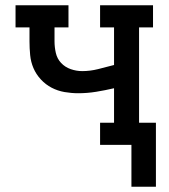

<svg xmlns="http://www.w3.org/2000/svg" viewBox="-20 -550 640 729"><path d="M479 159V0H360V-84H413V-215Q379 -207 345 -201.5Q311 -196 277 -196Q251 -196 225 -200.5Q199 -205 176 -217Q153 -229 135 -248.5Q117 -268 107 -291.5Q97 -315 94.5 -341Q92 -367 92 -393V-446H39V-530H240V-446H187V-393Q187 -371 192 -349Q197 -327 212 -311Q227 -295 248.5 -287.5Q270 -280 292 -280Q322 -280 352 -287.5Q382 -295 412 -303H413V-446H360V-530H561V-446H508V-84H572V159Z"/></svg>

Font: Iosevka Slab Medium Extended
Style: Regular
Weight: 500
Width: 7
Monospace: yes
Designer: Belleve Invis
Foundry: Belleve Invis
Version: Version 11.1.1; ttfautohint (v1.8.3)